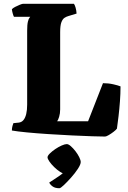

<svg xmlns="http://www.w3.org/2000/svg" viewBox="-20 -724 680 1018"><path d="M537 0Q516 0 468.5 -1.5Q421 -3 360 -6Q299 -9 237 -13Q175 -17 123 -22Q71 -27 43 -32Q43 -44 46 -55.5Q49 -67 51 -71L80 -74Q95 -76 104.5 -87.5Q114 -99 119 -119.5Q124 -140 124 -169V-561Q124 -594 128 -609.5Q132 -625 136.5 -630Q141 -635 140 -635H54Q51 -640 47.5 -652.5Q44 -665 43 -675Q48 -681 60.5 -687.5Q73 -694 85.5 -699Q98 -704 103 -704H372Q377 -697 381 -683Q385 -669 386 -652L343 -639Q332 -636 322 -629.5Q312 -623 305.5 -606Q299 -589 299 -553V-144Q299 -122 293.5 -104.5Q288 -87 283 -81H447L526 -283Q555 -283 581 -277Q607 -271 619 -266Q619 -228 616 -187Q613 -146 608.5 -108Q604 -70 600 -42Q595 -35 582 -25Q569 -15 556 -7.5Q543 0 537 0ZM295 274Q272 274 259 264.5Q246 255 241 244Q266 228 292.5 210Q319 192 336 171L325 197Q314 197 298.5 187Q283 177 267.5 162Q252 147 242 132.5Q232 118 232 110Q232 102 244 90Q256 78 273 66.5Q290 55 307 47.5Q324 40 334 40Q343 40 355.5 51Q368 62 380 77.5Q392 93 400 109Q408 125 408 135Q408 148 393 171Q378 194 357 217.5Q336 241 318.5 257.5Q301 274 295 274Z"/></svg>

Font: Texturina 12pt Black
Style: Regular
Weight: 900
Designer: Guillermo Torres Carreño
Foundry: Omnibus-Type
Version: Version 1.002